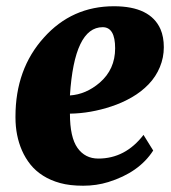

<svg xmlns="http://www.w3.org/2000/svg" viewBox="-20 -588 552 618"><path d="M296.4 -77.6Q383.3 -77.6 441.9 -153.8L473.1 -103.5Q427.7 -32.7 328.6 -2Q290.5 9.8 247.6 9.8Q204.6 9.8 173.6 1.2Q142.6 -7.3 118.7 -22.5Q94.7 -37.6 78.1 -58.3Q61.5 -79.1 50.8 -103.5Q29.8 -151.4 29.8 -210Q29.8 -211.4 29.8 -212.9Q29.8 -365.7 121.1 -466.8Q211.4 -567.9 346.7 -567.9Q463.9 -567.9 496.6 -494.1Q507.3 -469.2 507.3 -436Q507.3 -402.8 494.6 -372.1Q481.9 -341.3 458.5 -316.9Q435.1 -292.5 404.1 -274.7Q373 -256.8 338.9 -245.6Q271.5 -223.1 205.1 -222.2Q205.1 -146 229.5 -111.8Q253.9 -77.6 296.4 -77.6ZM310.5 -500.5Q219.2 -500.5 205.1 -280.8Q256.8 -284.2 300.8 -321.8Q350.6 -364.7 350.6 -432.6Q350.6 -500.5 310.5 -500.5Z"/></svg>

Font: Merriweather
Style: Heavy Italic
Weight: 900
Italic angle: -7°
Designer: Eben Sorkin
Foundry: Eben Sorkin
Version: Version 1.001